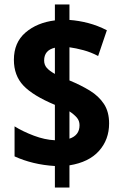

<svg xmlns="http://www.w3.org/2000/svg" viewBox="-20 -779 548 857"><path d="M225 -38Q175 -41 129.5 -52Q84 -63 45 -81V-215Q82 -192 131 -173.5Q180 -155 225 -153V-311Q127 -352 84.5 -397Q42 -442 42 -512Q42 -589 93.5 -633.5Q145 -678 225 -688V-759H290V-690Q332 -687 374 -676Q416 -665 457 -644L418 -529Q386 -546 352.5 -555Q319 -564 290 -568V-420Q341 -399 381 -374.5Q421 -350 444 -315Q467 -280 467 -228Q467 -156 422 -105.5Q377 -55 290 -41V58H225ZM225 -566Q177 -555 177 -509Q177 -490 188.5 -476.5Q200 -463 225 -449ZM290 -160Q335 -175 335 -220Q335 -240 323 -254Q311 -268 290 -282Z"/></svg>

Font: Noto Sans Sinhala Condensed ExtraBold
Style: Regular
Weight: 800
Width: 3
Designer: Jelle Bosma - Monotype Design Team
Foundry: Monotype Imaging Inc.
Version: Version 2.006; ttfautohint (v1.8.4.7-5d5b)